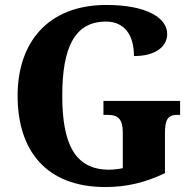

<svg xmlns="http://www.w3.org/2000/svg" viewBox="-20 -744 782 774"><path d="M405 10C492 10 568 -9 645 -46V-206C645 -262 656 -281 696 -281H706V-337H397V-281H413C458 -281 475 -262 475 -210V-66C455 -62 436 -60 419 -60C281 -60 231 -166 231 -358C231 -551 280 -657 407 -657C481 -657 520 -604 520 -518C611 -518 654 -559 654 -607C654 -672 571 -724 409 -724C174 -724 51 -574 51 -358C51 -137 166 10 405 10Z"/></svg>

Font: Noto Serif Tamil SemiCondensed ExtraBold
Style: Italic
Weight: 800
Width: 4
Italic angle: -12°
Designer: Indian Type Foundry, Tom Grace, and the Monotype Design Team
Foundry: Monotype Imaging Inc.
Version: Version 2.003